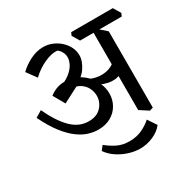

<svg xmlns="http://www.w3.org/2000/svg" viewBox="-180 -781 1131 1147"><g transform="rotate(-30 386.0 -207.0)"><path d="M305 -22Q275 -22 241 -32Q207 -42 170 -68.5Q133 -95 95 -143.5Q57 -192 20 -268L65 -295Q111 -197 163 -145.5Q215 -94 281 -94Q337 -94 367.5 -127Q398 -160 398 -203Q398 -230 385.5 -256Q373 -282 346 -299.5Q319 -317 275 -317L358 -331L213 -256L168 -335Q190 -352 213 -361Q236 -370 260.5 -371.5Q285 -373 308 -369L332 -364Q380 -346 410.5 -315Q441 -284 455.5 -248Q470 -212 470 -177Q470 -135 450 -99.5Q430 -64 393 -43Q356 -22 305 -22ZM302 -310 222 -353Q275 -369 305.5 -393Q336 -417 349 -442.5Q362 -468 362 -489Q362 -509 352 -527Q342 -545 328 -554Q291 -558 240.5 -535.5Q190 -513 147 -472L98 -539Q131 -571 175 -593Q219 -615 264 -615Q297 -615 327 -602.5Q357 -590 380 -568.5Q403 -547 416 -520.5Q429 -494 429 -465Q429 -424 398.5 -379.5Q368 -335 302 -310ZM579 -244Q543 -226 494.5 -236Q446 -246 377 -290L386 -324Q412 -309 439 -302Q466 -295 492 -296Q518 -297 540.5 -305.5Q563 -314 579 -329ZM628 33 569 -5V-562L594 -551L652 -500V26ZM476 -538 446 -588 455 -608H742L772 -558L763 -538ZM465 201Q428 201 388.5 188.5Q349 176 314.5 153Q280 130 258 98L281 69Q318 99 353 115Q388 131 432 131Q482 131 520.5 112.5Q559 94 585 70L625 130Q601 162 557 181.5Q513 201 465 201Z"/></g></svg>

Font: Eczar
Style: Regular
Weight: 400
Designer: Vaibhav Singh
Foundry: Rosetta Type Foundry
Version: Version 2.000